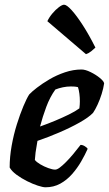

<svg xmlns="http://www.w3.org/2000/svg" viewBox="-20 -795 462 815"><path d="M173 0Q162 0 140.5 -7Q119 -14 95 -26Q71 -38 50.5 -53Q30 -68 21 -84Q21 -129 29.5 -176.5Q38 -224 51.5 -267Q65 -310 79 -343.5Q93 -377 104 -394Q114 -405 136.5 -422.5Q159 -440 189.5 -458Q220 -476 255.5 -488Q291 -500 326 -500Q342 -500 364.5 -489Q387 -478 404 -464Q421 -450 422 -441Q419 -420 411.5 -396Q404 -372 394 -350.5Q384 -329 375 -316Q357 -297 318 -275Q279 -253 231 -232.5Q183 -212 139 -197Q133 -164 131 -148Q129 -132 128 -116Q135 -107 151 -97.5Q167 -88 185 -81.5Q203 -75 214 -75Q222 -75 233.5 -83.5Q245 -92 259.5 -106.5Q274 -121 290 -140Q306 -159 322 -180Q331 -180 340.5 -174Q350 -168 352 -163Q341 -138 324.5 -109.5Q308 -81 286 -56Q264 -31 236 -15.5Q208 0 173 0ZM150 -258Q184 -270 215 -283Q246 -296 272.5 -309Q299 -322 317 -335Q318 -343 318.5 -350.5Q319 -358 319 -365Q319 -381 317 -397Q315 -413 311 -425Q303 -427 296 -427.5Q289 -428 281 -428Q264 -428 247 -424.5Q230 -421 215 -415Q192 -383 176.5 -341.5Q161 -300 150 -258ZM345 -565 181 -705Q189 -722 202.5 -738Q216 -754 230 -764.5Q244 -775 252 -775Q263 -775 284 -752Q305 -729 331.5 -688Q358 -647 385 -593Q379 -587 368 -578Q357 -569 345 -565Z"/></svg>

Font: Texturina 12pt
Style: Bold Italic
Weight: 700
Italic angle: -11°
Designer: Guillermo Torres Carreño
Foundry: Omnibus-Type
Version: Version 1.002